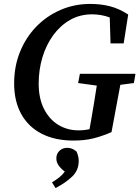

<svg xmlns="http://www.w3.org/2000/svg" viewBox="-20 -700 710 978"><path d="M52 -275Q52 -362 82 -436Q112 -510 165 -564.5Q218 -619 288.5 -649.5Q359 -680 440 -680Q494 -680 540.5 -668Q587 -656 633 -626L610 -479H543L539 -611Q518 -619 495 -623Q472 -627 449 -627Q387 -627 337 -598.5Q287 -570 251 -520.5Q215 -471 196 -407.5Q177 -344 177 -274Q177 -199 204 -145.5Q231 -92 277 -64Q323 -36 380 -36Q409 -36 436 -42L444 -87Q452 -131 459 -175.5Q466 -220 473 -264L378 -277L387 -324H670L662 -277L593 -268L548 -27Q502 -7 457 4.5Q412 16 354 16Q260 16 192 -19Q124 -54 88 -119.5Q52 -185 52 -275ZM263 258 245 229Q267 215 282.5 203Q298 191 310 174Q290 159 278.5 142.5Q267 126 267 107Q267 83 283 68Q299 53 322 53Q334 53 345.5 57Q357 61 370 72Q381 97 381 119Q381 167 348.5 198.5Q316 230 263 258Z"/></svg>

Font: Source Serif Pro SemiBold
Style: Italic
Weight: 600
Italic angle: -12°
Designer: Frank Grießhammer
Foundry: Adobe Systems Incorporated
Version: Version 3.001;hotconv 1.0.111;makeotfexe 2.5.65597